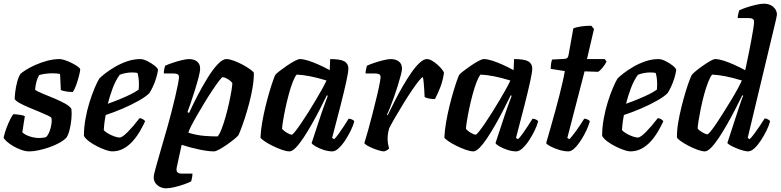

<svg xmlns="http://www.w3.org/2000/svg" viewBox="-24 -820 4229 1040"><path d="M134 0Q115 0 92 -8Q69 -16 48.2 -28.2Q27.5 -40.5 13 -53.2Q-1.5 -66 -4.5 -75Q1.5 -101.5 11.5 -128Q21.5 -154.5 31.8 -174.5Q42 -194.5 48 -201.5Q56 -201.5 69.2 -200Q82.5 -198.5 94.8 -196Q107 -193.5 110.5 -190.5Q107.5 -176 104.5 -152.5Q101.5 -129 97 -103Q112.5 -89 138 -80.8Q163.5 -72.5 189 -72.5Q197 -72.5 207.5 -73.8Q218 -75 225.5 -77.5Q233 -84 239.2 -96.8Q245.5 -109.5 249.8 -125Q254 -140.5 255.5 -155.5Q257 -170.5 254.5 -181Q252 -186.5 232.5 -195.5Q213 -204.5 185.5 -215.8Q158 -227 130.2 -238.8Q102.5 -250.5 81.5 -262.2Q60.5 -274 55.5 -283.5Q55.5 -296 58.5 -321.5Q61.5 -347 68.5 -374.8Q75.5 -402.5 87 -420Q95.5 -428 116.2 -441.2Q137 -454.5 166.5 -467.8Q196 -481 230.5 -490.5Q265 -500 299.5 -500Q309.5 -500 327.8 -494Q346 -488 365 -478.5Q384 -469 397.2 -459.5Q410.5 -450 410.5 -444Q410.5 -435.5 404.2 -410.5Q398 -385.5 389 -360Q380 -334.5 370 -321.5Q360.5 -321.5 346.5 -323Q332.5 -324.5 320.5 -327.5Q308.5 -330.5 305.5 -332.5Q305 -347 304.2 -360.2Q303.5 -373.5 303 -387.8Q302.5 -402 301 -419Q292 -421.5 281 -422.2Q270 -423 261.5 -423Q240.5 -423 219 -420Q197.5 -417 188 -413Q179.5 -399 174 -379.5Q168.5 -360 166 -334Q177.5 -325 206.2 -313.2Q235 -301.5 268.2 -287.8Q301.5 -274 328.5 -259Q355.5 -244 363 -229Q365.5 -203.5 362.5 -173.2Q359.5 -143 352.8 -116.2Q346 -89.5 335.5 -74Q321 -59 296.2 -45.5Q271.5 -32 242.5 -22Q213.5 -12 185 -6Q156.5 0 134 0Z M582.5 0Q571.5 0 550.2 -7Q529 -14 504.8 -26Q480.5 -38 460 -53Q439.5 -68 430.5 -84Q430.5 -128.5 439 -176Q447.5 -223.5 461 -266.8Q474.5 -310 488.8 -343.5Q503 -377 513.5 -394Q523.5 -405 546 -422.5Q568.5 -440 599.2 -458Q630 -476 665.2 -488Q700.5 -500 736 -500Q752 -500 774.2 -489Q796.5 -478 813.8 -464Q831 -450 832 -441Q829 -420 821.5 -395.8Q814 -371.5 804 -350.2Q794 -329 785 -315.5Q767 -297 727.8 -274.8Q688.5 -252.5 640.8 -232Q593 -211.5 548.5 -197Q542.5 -164 540.8 -147.8Q539 -131.5 538 -116Q544.5 -107 560.5 -97.5Q576.5 -88 594.5 -81.5Q612.5 -75 623.5 -75Q631.5 -75 643 -83.2Q654.5 -91.5 669 -106.2Q683.5 -121 699.5 -139.8Q715.5 -158.5 732 -180Q741 -180 750.5 -174Q760 -168 762 -163Q750.5 -138 734 -109.5Q717.5 -81 695.5 -56Q673.5 -31 645.5 -15.5Q617.5 0 582.5 0ZM560 -258Q594 -270 625 -282.8Q656 -295.5 682.5 -308.5Q709 -321.5 727 -334.5Q728 -342.5 728.2 -350Q728.5 -357.5 728.5 -365Q728.5 -381 726.5 -396.8Q724.5 -412.5 720.5 -425Q713 -426.5 705.8 -427Q698.5 -427.5 690.5 -427.5Q674 -427.5 657 -424.2Q640 -421 624.5 -415Q601.5 -383 586 -341.2Q570.5 -299.5 560 -258Z M875.5 200Q848.5 200 828.5 183.2Q808.5 166.5 808.5 140.5Q808.5 128.5 819.8 87.8Q831 47 848.2 -12Q865.5 -71 884 -136Q894.5 -172.5 905.2 -214.8Q916 -257 925.2 -296.2Q934.5 -335.5 940 -364Q945.5 -392.5 945.5 -402Q945.5 -414 937.8 -418Q930 -422 916 -422H863.5Q863 -434.5 866.2 -447.8Q869.5 -461 870.5 -464Q885.5 -471 910.5 -479.5Q935.5 -488 960.5 -494Q985.5 -500 999 -500Q1026.5 -500 1043.2 -487Q1060 -474 1060 -448.5Q1060 -433 1051.8 -401.2Q1043.5 -369.5 1032 -332.5Q1020.5 -295.5 1009.2 -262.8Q998 -230 991.5 -213L1000 -208Q1020 -252 1046 -302Q1072 -352 1100 -397.5Q1128 -443 1154.8 -471.5Q1181.5 -500 1202.5 -500Q1219 -500 1243.2 -491Q1267.5 -482 1291.5 -469Q1315.5 -456 1332.5 -443.5Q1349.5 -431 1351 -425Q1351.5 -388.5 1344 -344.8Q1336.5 -301 1324.8 -257Q1313 -213 1300.8 -176Q1288.5 -139 1279 -114.8Q1269.5 -90.5 1266.5 -86.5Q1260.5 -79 1243.2 -65Q1226 -51 1204.5 -36Q1183 -21 1163.8 -10.5Q1144.5 0 1135 0Q1104 0 1055 -10.2Q1006 -20.5 960 -35.5L933.5 86Q929.5 105 936.8 112.8Q944 120.5 960 120.5H1018.5Q1018.5 131.5 1016 143.5Q1013.5 155.5 1011.5 162.5Q998.5 169.5 973 178.5Q947.5 187.5 920.8 193.8Q894 200 875.5 200ZM1154.5 -81Q1165 -92 1176.2 -121Q1187.5 -150 1198 -187.5Q1208.5 -225 1216.8 -262.8Q1225 -300.5 1229.8 -329.5Q1234.5 -358.5 1234.5 -370Q1229 -378.5 1218.8 -385.8Q1208.5 -393 1198.5 -397.5Q1188.5 -402 1182 -402Q1178 -402 1163.5 -383.2Q1149 -364.5 1128.5 -334Q1108 -303.5 1086.2 -267.8Q1064.5 -232 1044.8 -198Q1025 -164 1011.8 -138Q998.5 -112 996.5 -101Q1043.5 -87 1082.8 -84Q1122 -81 1154.5 -81Z M1544 0Q1527.5 0 1502 -9Q1476.5 -18 1450.5 -31Q1424.5 -44 1406.8 -56.5Q1389 -69 1387 -75Q1388.5 -112 1396 -155.8Q1403.5 -199.5 1414.2 -243.5Q1425 -287.5 1436 -324.5Q1447 -361.5 1455.8 -386Q1464.5 -410.5 1467.5 -414.5Q1472.5 -421.5 1490.2 -435.2Q1508 -449 1530 -464Q1552 -479 1571.5 -489.5Q1591 -500 1600.5 -500Q1619.5 -500 1646 -491.5Q1672.5 -483 1702.8 -469.5Q1733 -456 1762 -440L1764.5 -500Q1820.5 -500 1841.8 -487.5Q1863 -475 1863 -448.5Q1863 -430 1852 -379.5Q1841 -329 1821.5 -251.8Q1802 -174.5 1775 -73L1786 -66Q1797 -76.5 1811 -96Q1825 -115.5 1839.5 -137.8Q1854 -160 1864.5 -177Q1873.5 -177 1883.2 -172.5Q1893 -168 1895 -163Q1890 -142 1876.8 -114.5Q1863.5 -87 1846.2 -60.5Q1829 -34 1810.5 -17Q1792 0 1776 0Q1754 0 1728.8 -8.2Q1703.5 -16.5 1685.2 -27.2Q1667 -38 1664 -45L1715.5 -201Q1722 -220 1727.5 -235.8Q1733 -251.5 1739 -267Q1745 -282.5 1751.5 -301L1746.5 -304Q1730 -270 1709 -229Q1688 -188 1665 -147.5Q1642 -107 1619.8 -73.5Q1597.5 -40 1578 -20Q1558.5 0 1544 0ZM1556.5 -90.5Q1561 -90.5 1574.2 -107Q1587.5 -123.5 1606 -150.5Q1624.5 -177.5 1645 -210.2Q1665.5 -243 1685.2 -276Q1705 -309 1720.8 -337.5Q1736.5 -366 1744.5 -384Q1693.5 -399.5 1654.8 -407Q1616 -414.5 1583 -416Q1572.5 -404 1561.2 -374.8Q1550 -345.5 1539.8 -307.5Q1529.5 -269.5 1521.5 -231.2Q1513.5 -193 1508.8 -163.2Q1504 -133.5 1504 -121.5Q1514 -110 1531 -100.2Q1548 -90.5 1556.5 -90.5Z M2056.5 0Q2046 0 2029 -5Q2012 -10 1994.5 -17.2Q1977 -24.5 1964.2 -32.2Q1951.5 -40 1949.5 -45Q1958 -71 1969.8 -113.5Q1981.5 -156 1994.5 -206.2Q2007.5 -256.5 2018.5 -303.5Q2024 -326 2028.2 -346.2Q2032.5 -366.5 2035 -381.5Q2037.5 -396.5 2037.5 -402Q2037.5 -413.5 2029.8 -417.8Q2022 -422 2007 -422H1956Q1956 -432.5 1958.8 -444.8Q1961.5 -457 1963.5 -464Q1978 -471 2003.2 -479.5Q2028.5 -488 2053.5 -494Q2078.5 -500 2092 -500Q2120 -500 2136.8 -486.8Q2153.5 -473.5 2153.5 -448.5Q2153.5 -437.5 2146.8 -411.8Q2140 -386 2130 -353.8Q2120 -321.5 2108.5 -289.5Q2097 -257.5 2087 -232.8Q2077 -208 2072 -199L2076 -195.5Q2092.5 -230 2113.2 -270.8Q2134 -311.5 2157.2 -352Q2180.5 -392.5 2203.8 -426Q2227 -459.5 2249 -479.8Q2271 -500 2288.5 -500Q2301.5 -500 2316.5 -491Q2331.5 -482 2345.8 -469.5Q2360 -457 2369.8 -444.5Q2379.5 -432 2381 -426Q2375 -383 2360.5 -346.2Q2346 -309.5 2332 -283.5Q2310 -283.5 2296 -287Q2282 -290.5 2276 -294.5Q2275.5 -313 2274 -334.2Q2272.5 -355.5 2270.8 -374.5Q2269 -393.5 2266.5 -402Q2260.5 -401.5 2244.5 -381.8Q2228.5 -362 2207 -330.2Q2185.5 -298.5 2162.5 -261.2Q2139.5 -224 2118.8 -188.2Q2098 -152.5 2084 -125Q2080 -111.5 2077.8 -97.2Q2075.5 -83 2075.5 -68.5Q2075.5 -55 2077.8 -41.5Q2080 -28 2083.5 -15Q2079.5 -11 2072 -6.5Q2064.5 -2 2056.5 0Z M2540 0Q2523.5 0 2498 -9Q2472.5 -18 2446.5 -31Q2420.5 -44 2402.8 -56.5Q2385 -69 2383 -75Q2384.5 -112 2392 -155.8Q2399.5 -199.5 2410.2 -243.5Q2421 -287.5 2432 -324.5Q2443 -361.5 2451.8 -386Q2460.5 -410.5 2463.5 -414.5Q2468.5 -421.5 2486.2 -435.2Q2504 -449 2526 -464Q2548 -479 2567.5 -489.5Q2587 -500 2596.5 -500Q2615.5 -500 2642 -491.5Q2668.5 -483 2698.8 -469.5Q2729 -456 2758 -440L2760.5 -500Q2816.5 -500 2837.8 -487.5Q2859 -475 2859 -448.5Q2859 -430 2848 -379.5Q2837 -329 2817.5 -251.8Q2798 -174.5 2771 -73L2782 -66Q2793 -76.5 2807 -96Q2821 -115.5 2835.5 -137.8Q2850 -160 2860.5 -177Q2869.5 -177 2879.2 -172.5Q2889 -168 2891 -163Q2886 -142 2872.8 -114.5Q2859.5 -87 2842.2 -60.5Q2825 -34 2806.5 -17Q2788 0 2772 0Q2750 0 2724.8 -8.2Q2699.5 -16.5 2681.2 -27.2Q2663 -38 2660 -45L2711.5 -201Q2718 -220 2723.5 -235.8Q2729 -251.5 2735 -267Q2741 -282.5 2747.5 -301L2742.5 -304Q2726 -270 2705 -229Q2684 -188 2661 -147.5Q2638 -107 2615.8 -73.5Q2593.5 -40 2574 -20Q2554.5 0 2540 0ZM2552.5 -90.5Q2557 -90.5 2570.2 -107Q2583.5 -123.5 2602 -150.5Q2620.5 -177.5 2641 -210.2Q2661.5 -243 2681.2 -276Q2701 -309 2716.8 -337.5Q2732.5 -366 2740.5 -384Q2689.5 -399.5 2650.8 -407Q2612 -414.5 2579 -416Q2568.5 -404 2557.2 -374.8Q2546 -345.5 2535.8 -307.5Q2525.5 -269.5 2517.5 -231.2Q2509.5 -193 2504.8 -163.2Q2500 -133.5 2500 -121.5Q2510 -110 2527 -100.2Q2544 -90.5 2552.5 -90.5Z M3055 0Q3032 0 3004.8 -8.2Q2977.5 -16.5 2957.5 -27.2Q2937.5 -38 2934.5 -45Q2947 -88.5 2959.5 -132.5Q2972 -176.5 2983.8 -219.2Q2995.5 -262 3005.5 -301.2Q3015.5 -340.5 3023.2 -374.2Q3031 -408 3035.5 -435L2959 -447Q2959 -463.5 2961.5 -477.8Q2964 -492 2966.5 -497.5L3033.5 -501Q3044.5 -502 3049.2 -506.8Q3054 -511.5 3056 -524L3081.5 -666Q3095.5 -672.5 3123.5 -676.8Q3151.5 -681 3179 -680.5L3193.5 -663L3155.5 -500H3251.5L3261.5 -487Q3254 -471 3240.5 -454.2Q3227 -437.5 3215.5 -431L3142.5 -433.5L3049 -73L3060 -66Q3070 -76 3085.2 -96Q3100.5 -116 3115.5 -138.5Q3130.5 -161 3140.5 -177Q3150.5 -177 3159.8 -172.2Q3169 -167.5 3171 -163Q3165.5 -142 3152.8 -114.5Q3140 -87 3123 -60.5Q3106 -34 3088.2 -17Q3070.5 0 3055 0Z M3389.5 0Q3378.5 0 3357.2 -7Q3336 -14 3311.8 -26Q3287.5 -38 3267 -53Q3246.5 -68 3237.5 -84Q3237.5 -128.5 3246 -176Q3254.5 -223.5 3268 -266.8Q3281.5 -310 3295.8 -343.5Q3310 -377 3320.5 -394Q3330.5 -405 3353 -422.5Q3375.5 -440 3406.2 -458Q3437 -476 3472.2 -488Q3507.5 -500 3543 -500Q3559 -500 3581.2 -489Q3603.5 -478 3620.8 -464Q3638 -450 3639 -441Q3636 -420 3628.5 -395.8Q3621 -371.5 3611 -350.2Q3601 -329 3592 -315.5Q3574 -297 3534.8 -274.8Q3495.5 -252.5 3447.8 -232Q3400 -211.5 3355.5 -197Q3349.5 -164 3347.8 -147.8Q3346 -131.5 3345 -116Q3351.5 -107 3367.5 -97.5Q3383.5 -88 3401.5 -81.5Q3419.5 -75 3430.5 -75Q3438.5 -75 3450 -83.2Q3461.5 -91.5 3476 -106.2Q3490.5 -121 3506.5 -139.8Q3522.5 -158.5 3539 -180Q3548 -180 3557.5 -174Q3567 -168 3569 -163Q3557.5 -138 3541 -109.5Q3524.5 -81 3502.5 -56Q3480.5 -31 3452.5 -15.5Q3424.5 0 3389.5 0ZM3367 -258Q3401 -270 3432 -282.8Q3463 -295.5 3489.5 -308.5Q3516 -321.5 3534 -334.5Q3535 -342.5 3535.2 -350Q3535.5 -357.5 3535.5 -365Q3535.5 -381 3533.5 -396.8Q3531.5 -412.5 3527.5 -425Q3520 -426.5 3512.8 -427Q3505.5 -427.5 3497.5 -427.5Q3481 -427.5 3464 -424.2Q3447 -421 3431.5 -415Q3408.5 -383 3393 -341.2Q3377.5 -299.5 3367 -258Z M3794 0Q3778 0 3753.5 -9Q3729 -18 3704.2 -31Q3679.5 -44 3662.2 -56.5Q3645 -69 3643 -75Q3642 -110.5 3649.2 -154Q3656.5 -197.5 3667.5 -241.8Q3678.5 -286 3690 -323.5Q3701.5 -361 3711 -385.8Q3720.5 -410.5 3723.5 -414.5Q3729 -422 3745.8 -435.8Q3762.5 -449.5 3783.5 -464.2Q3804.5 -479 3822.8 -489.5Q3841 -500 3850.5 -500Q3869.5 -500 3896.5 -491.2Q3923.5 -482.5 3953.5 -469Q3983.5 -455.5 4012.5 -439.5Q4014.5 -449.5 4020.2 -475.8Q4026 -502 4032.8 -536.2Q4039.5 -570.5 4046 -604.5Q4052.5 -638.5 4056.5 -665Q4060.5 -691.5 4060.5 -701.5Q4060.5 -713 4053.2 -717.5Q4046 -722 4033.5 -722H3972Q3972 -733 3975 -744.8Q3978 -756.5 3980 -764Q3994 -771 4019.2 -779.5Q4044.5 -788 4071 -794Q4097.5 -800 4114 -800Q4145.5 -800 4165 -782.5Q4184.5 -765 4184.5 -740.5Q4184.5 -737 4180.2 -717.8Q4176 -698.5 4170.5 -676.5L4026 -73L4036.5 -66Q4046.5 -75.5 4061.2 -95Q4076 -114.5 4091.5 -137.8Q4107 -161 4118 -178.5Q4127 -178.5 4136.2 -173.2Q4145.5 -168 4147.5 -163Q4142 -142 4128.8 -114.5Q4115.5 -87 4098.2 -60.5Q4081 -34 4062.8 -17Q4044.5 0 4028 0Q4017.5 0 3999.5 -5Q3981.5 -10 3963 -17.8Q3944.5 -25.5 3931.2 -33.2Q3918 -41 3916 -46L3977 -233Q3985 -256.5 3991.5 -275.8Q3998 -295 4002 -301L3997 -304Q3980.5 -270 3959.2 -229Q3938 -188 3915 -147.5Q3892 -107 3869.8 -73.5Q3847.5 -40 3827.8 -20Q3808 0 3794 0ZM3807.5 -92.5Q3812 -92.5 3825.2 -108.5Q3838.5 -124.5 3856.8 -151.5Q3875 -178.5 3895.2 -211Q3915.5 -243.5 3935.5 -276.2Q3955.5 -309 3971 -337.5Q3986.5 -366 3994.5 -384Q3943.5 -399.5 3904.8 -407Q3866 -414.5 3833.5 -416Q3823 -404 3811.8 -375.2Q3800.5 -346.5 3790.2 -308.8Q3780 -271 3772.2 -233.5Q3764.5 -196 3759.8 -166Q3755 -136 3755 -123.5Q3761 -116 3771.2 -109Q3781.5 -102 3792 -97.2Q3802.5 -92.5 3807.5 -92.5Z"/></svg>

Font: Texturina Medium
Style: Italic
Weight: 500
Italic angle: -11°
Designer: Guillermo Torres Carreño
Foundry: Omnibus-Type
Version: Version 1.002